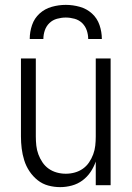

<svg xmlns="http://www.w3.org/2000/svg" viewBox="-20 -760 540 788"><path d="M227 8Q202 8 178 1.5Q154 -5 134.5 -20.5Q115 -36 101 -57Q87 -78 79.5 -102Q72 -126 69 -150.5Q66 -175 66 -200V-520H127V-200Q127 -181 129 -162.5Q131 -144 137.5 -126.5Q144 -109 154.5 -93.5Q165 -78 180 -67.5Q195 -57 213 -52Q231 -47 250 -47Q269 -47 287 -52Q305 -57 320 -67.5Q335 -78 345.5 -93.5Q356 -109 362.5 -126.5Q369 -144 371 -162.5Q373 -181 373 -200V-520H434V0H373V-97Q365 -74 351.5 -54Q338 -34 318.5 -19.5Q299 -5 275 1.5Q251 8 227 8ZM102 -600Q102 -629 111.5 -657Q121 -685 142.5 -704.5Q164 -724 192.5 -732Q221 -740 250 -740Q279 -740 307.5 -732Q336 -724 357.5 -704.5Q379 -685 388.5 -657Q398 -629 398 -600H342Q342 -618 336 -635.5Q330 -653 317 -665.5Q304 -678 286 -683Q268 -688 250 -688Q232 -688 214 -683Q196 -678 183 -665.5Q170 -653 164 -635.5Q158 -618 158 -600Z"/></svg>

Font: Iosevka Light
Style: Regular
Weight: 300
Monospace: yes
Designer: Belleve Invis
Foundry: Belleve Invis
Version: Version 32.5.0; ttfautohint (v1.8.4)